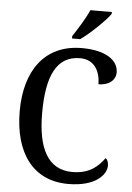

<svg xmlns="http://www.w3.org/2000/svg" viewBox="-62 -976 709 1032"><g transform="rotate(5 293.0 -460.5)"><path d="M298 -784V-771H342C396 -809 475 -886 499 -921V-931H383C364 -886 326 -826 298 -784ZM345 10C492 10 550 -57 550 -107C550 -125 544 -139 534 -146C501 -100 455 -56 362 -56C228 -56 173 -170 173 -358C173 -554 222 -669 351 -669C433 -669 461 -601 461 -538C516 -538 553 -567 553 -610C553 -674 487 -724 356 -724C156 -724 52 -576 52 -358C52 -137 152 10 345 10Z"/></g></svg>

Font: Noto Serif Ethiopic SemiCondensed Medium
Style: Regular
Weight: 500
Width: 4
Designer: Monotype Design Team
Foundry: Monotype Imaging Inc.
Version: Version 2.102